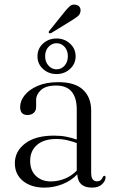

<svg xmlns="http://www.w3.org/2000/svg" viewBox="-20 -824 512 853"><path d="M46 -99Q46 -151.5 91.5 -186.5Q137 -221.5 220 -221.5Q250.5 -221.5 275.2 -216.5Q300 -211.5 321 -204V-336.5Q321 -444 229.5 -444Q183.5 -444 162 -424Q140.5 -404 140.5 -380.5V-349Q140.5 -332 129.8 -322.5Q119 -313 102 -313Q69.5 -313 69.5 -348.5Q69.5 -376 89.8 -401.2Q110 -426.5 148 -442.8Q186 -459 239.5 -459Q313.5 -459 349.2 -425Q385 -391 385 -333V-56.5Q385 -35.5 392 -27Q399 -18.5 410 -18.5Q422 -18.5 428 -24.2Q434 -30 437 -37.5Q439.5 -43 443.5 -43Q449 -43 449 -35.5Q449 -21 433.8 -5.8Q418.5 9.5 388.5 9.5Q326 9.5 323.5 -49.5Q296 -21 257.5 -5.8Q219 9.5 177 9.5Q118.5 9.5 82.2 -20Q46 -49.5 46 -99ZM114 -109.5Q114 -66.5 139.8 -42.2Q165.5 -18 206 -18Q237.5 -18 267.5 -30Q297.5 -42 321 -66V-188.5Q300.5 -196 278.2 -201.2Q256 -206.5 230 -206.5Q174.5 -206.5 144.2 -180Q114 -153.5 114 -109.5ZM265 -769Q279.5 -787.5 290.5 -796.8Q301.5 -806 316 -803Q328.5 -801 334 -792.2Q339.5 -783.5 337.5 -773.5Q336 -760.5 325.5 -751.8Q315 -743 299 -733.5L208 -677.5Q201.5 -674 197.5 -678Q194 -681.5 200 -688ZM231 -495Q196 -495 171.2 -517.5Q146.5 -540 146.5 -574Q146.5 -608 171.2 -630.5Q196 -653 231 -653Q266.5 -653 291.2 -630.2Q316 -607.5 316 -574Q316 -540.5 291.2 -517.8Q266.5 -495 231 -495ZM231 -632Q210.5 -632 195.5 -615.8Q180.5 -599.5 180.5 -574Q180.5 -549 195.5 -532.5Q210.5 -516 231 -516Q252.5 -516 267 -532.5Q281.5 -549 281.5 -574Q281.5 -599.5 267 -615.8Q252.5 -632 231 -632Z"/></svg>

Font: Fraunces 72pt S000 Light
Style: Regular
Weight: 300
Version: Version 1.000; ttfautohint (v1.8.3)